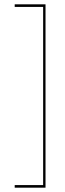

<svg xmlns="http://www.w3.org/2000/svg" viewBox="-20 -734 302 888"><path d="M48 134H190.5V-714H48V-702H179.5V122H48Z"/></svg>

Font: Anybody Expanded Thin
Style: Regular
Weight: 250
Width: 7
Version: Version 1.113;gftools[0.9.25]